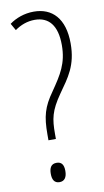

<svg xmlns="http://www.w3.org/2000/svg" viewBox="-85 -765 443 814"><g transform="rotate(-10 137.0 -358.5)"><path d="M88 -201V-176H120V-198C120 -262 126 -296 172 -362C215 -423 252 -469 252 -564C252 -672 200 -724 121 -724C80 -724 43 -710 16 -690L33 -660C58 -678 87 -689 119 -689C179 -689 214 -649 214 -564C214 -485 185 -441 141 -377C99 -318 88 -279 88 -201ZM73 -34C73 -10 81 7 104 7C125 7 136 -8 136 -36C136 -63 126 -76 105 -76C81 -76 73 -59 73 -34Z"/></g></svg>

Font: Noto Sans Armenian ExtraCondensed ExtraLight
Style: Regular
Weight: 200
Width: 2
Designer: Monotype Design Team
Foundry: Monotype Imaging Inc.
Version: Version 2.008